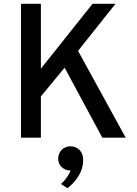

<svg xmlns="http://www.w3.org/2000/svg" viewBox="-20 -720 717 1004"><path d="M515.1 0 317.9 -366.2 193.8 -215.8V0H89.8V-700.2H193.8V-360.8L463.9 -700.2H584L388.2 -454.1L637.2 0ZM298.8 242.2Q304.7 236.8 311.8 229.5Q318.8 222.2 325.7 213.1Q332.5 204.1 338.6 193.6Q344.7 183.1 349.1 171.9Q335.4 171.9 323.7 167.2Q312 162.6 303.2 154.5Q294.4 146.5 289.3 135.3Q284.2 124 284.2 110.8Q284.2 95.7 289.3 83.5Q294.4 71.3 303.2 62.7Q312 54.2 323.7 49.6Q335.4 44.9 348.1 44.9Q361.8 44.9 374 49.8Q386.2 54.7 395.3 63.7Q404.3 72.8 409.7 86.2Q415 99.6 415 117.2Q415 157.7 393.8 195.1Q372.6 232.4 333 264.2Z"/></svg>

Font: Overpass
Style: Regular
Weight: 400
Designer: Delve Withrington
Foundry: Delve Fonts
Version: Version 1.001